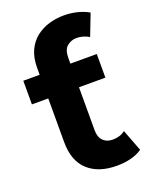

<svg xmlns="http://www.w3.org/2000/svg" viewBox="-143 -830 722 916"><g transform="rotate(-20 218.5 -372.5)"><path d="M290 8Q197 8 144 -40.5Q91 -89 91 -185V-561Q91 -613 108.5 -650Q126 -687 155.5 -709.5Q185 -732 221 -742.5Q257 -753 295 -753Q330 -753 362.5 -745Q395 -737 421 -722L379 -613Q366 -621 349.5 -626Q333 -631 316 -631Q289 -631 268 -614Q247 -597 247 -554V-187Q247 -153 265 -134.5Q283 -116 314 -116Q351 -116 377 -136L419 -26Q395 -9 361.5 -0.5Q328 8 290 8ZM8 -406V-526H381V-406Z"/></g></svg>

Font: Montserrat Thin
Style: Bold
Weight: 700
Version: Version 9.000